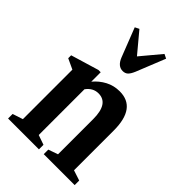

<svg xmlns="http://www.w3.org/2000/svg" viewBox="-249 -948 1045 1045"><g transform="rotate(45 274.0 -425.0)"><path d="M21.5 0V-35L81 -54.5V-435.5L21 -463.5V-486L182.5 -534.5H200V-462Q227.5 -495 264.8 -514.8Q302 -534.5 347 -534.5Q474.5 -534.5 474.5 -360.5V-54.5L534 -35V0H296V-35L351.5 -54.5V-325.5Q351.5 -445 273 -445Q231 -445 203 -406.5V-54.5L259 -35V0ZM279.5 -623.5Q242.5 -623.5 223.5 -670.5L158 -838.5L182 -850.5L278.5 -735L375 -850.5L399.5 -838.5L332 -670.5Q321 -644.5 309.5 -634Q298 -623.5 279.5 -623.5Z"/></g></svg>

Font: Libre Caslon Condensed
Style: Bold
Weight: 700
Designer: Pablo Impallari, Rodrigo Fuenzalida, Katja Schimmel, Ertekin Erdin
Foundry: Pablo Impallari, Rodrigo Fuenzalida
Version: Version 2.000; ttfautohint (v1.8.4.7-5d5b);gftools[0.9.33]